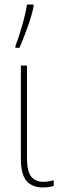

<svg xmlns="http://www.w3.org/2000/svg" viewBox="-20 -817 273 847"><path d="M66 -606Q82 -643 100.5 -693.5Q119 -744 128 -787V-797H99Q93 -757 77 -702Q61 -647 48 -614V-606ZM72 -528V-117Q72 -48 97 -19Q122 10 170 10Q195 10 217 3V-22Q194 -15 172 -15Q136 -15 117.5 -38Q99 -61 99 -122V-528Z"/></svg>

Font: Noto Sans Display SemiCondensed Thin
Style: Regular
Weight: 250
Width: 4
Designer: Monotype Design team
Foundry: Monotype Imaging Inc.
Version: 1.000